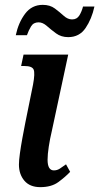

<svg xmlns="http://www.w3.org/2000/svg" viewBox="-20 -761 409 791"><path d="M146 10Q103 10 80.5 -16.5Q58 -43 58 -83Q58 -100 62 -129Q66 -158 72 -191Q78 -224 84 -254L116 -412Q125 -460 118.5 -474.5Q112 -489 81 -489H67L77 -536H261L193 -219Q186 -190 181 -157.5Q176 -125 176 -103Q176 -59 202 -59Q215 -59 226 -66Q237 -73 252 -84L269 -53Q249 -32 220.5 -11Q192 10 146 10ZM261 -608Q232 -608 211 -623.5Q190 -639 173 -654Q156 -669 139 -669Q118 -669 108 -652.5Q98 -636 91 -616H45Q56 -668 83.5 -704.5Q111 -741 156 -741Q186 -741 206 -726Q226 -711 242.5 -696Q259 -681 277 -681Q297 -681 307 -697.5Q317 -714 322 -734H369Q358 -683 332.5 -645.5Q307 -608 261 -608Z"/></svg>

Font: Noto Serif ExtraCondensed SemiBold
Style: Italic
Weight: 600
Width: 2
Italic angle: -12°
Designer: Monotype Design Team
Foundry: Monotype Imaging Inc.
Version: Version 2.013